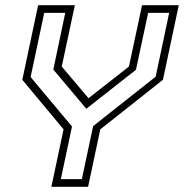

<svg xmlns="http://www.w3.org/2000/svg" viewBox="-20 -720 709 740"><path d="M178 0 225 -221.5 66 -412.5 127 -700H268.5L218 -463.5L325 -337H315.5L477 -463.5L527.5 -700H669L608 -412.5L366.5 -221.5L319.5 0ZM214.5 -29.5H295.5L339 -234L580 -424.5L632 -670.5H551L504 -451L313.5 -301.5H312L185.5 -452L231.5 -670.5H150.5L98 -423L257.5 -232.5Z"/></svg>

Font: Tourney Light
Style: Italic
Weight: 300
Italic angle: -12°
Version: Version 1.015